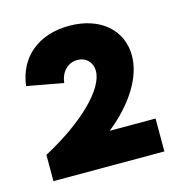

<svg xmlns="http://www.w3.org/2000/svg" viewBox="-71 -772 495 530"><g transform="rotate(-15 177.0 -507.5)"><path d="M19 -306H336V-400H205C275 -456 318 -523 318 -585C318 -659 259 -709 172 -709C84 -709 24 -660 14 -579L118 -560C121 -591 142 -612 169 -612C194 -612 211 -594 211 -570C211 -517 133 -442 19 -381Z"/></g></svg>

Font: Fixel Text Bold
Style: Bold
Weight: 700
Width: 4
Designer: AlfaBravo + MacPaw
Foundry: Kyrylo Tkachov, Marchela Mozhyna, Serhii Makarenko, Maria Weinstein, Zakhar Kryvoshyya
Version: Version 1.211